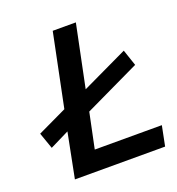

<svg xmlns="http://www.w3.org/2000/svg" viewBox="-122 -758 793 858"><g transform="rotate(-20 275.0 -329.0)"><path d="M13 -245 152 -311 223 -658H333L272 -362L491 -466L517 -389L253 -263L218 -95H537L518 0H89L131 -213L40 -168Z"/></g></svg>

Font: Codetta
Style: Bold Italic
Weight: 700
Italic angle: -11°
Designer: Ulrich Proeller
Foundry: PROSA GmbH
Version: Version 2.00;September 29, 2018;FontCreator 11.5.0.2427 64-b